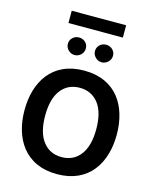

<svg xmlns="http://www.w3.org/2000/svg" viewBox="-152 -1183 1045 1290"><g transform="rotate(15 370.0 -538.0)"><path d="M183.1 -1081.1V-995.6H561.5V-1081.1ZM370.1 -714.4C145.5 -714.4 49.3 -549.3 49.3 -354.5C49.3 -160.2 146.5 5.4 370.1 5.4C594.2 5.4 690.9 -160.2 690.9 -354.5C690.9 -549.3 594.7 -714.4 370.1 -714.4ZM370.1 -595.2C424.3 -595.2 467.8 -574.7 500 -534.2C532.2 -493.2 548.3 -433.1 548.3 -354.5C548.3 -275.9 532.2 -216.3 500.5 -175.3C468.8 -133.8 425.3 -113.3 370.1 -113.3C315.4 -113.3 272.5 -133.8 240.7 -175.3C209 -216.3 192.9 -275.9 192.9 -354.5C192.9 -433.1 209 -492.7 240.7 -533.7C272.5 -574.7 315.9 -595.2 370.1 -595.2ZM215.3 -860.4C215.3 -843.3 221.7 -829.1 233.9 -816.9C246.1 -804.7 260.7 -798.3 277.8 -798.3C294.9 -798.3 310.1 -804.7 322.3 -816.9C334.5 -829.1 340.3 -843.3 340.3 -860.4C340.3 -877.4 334.5 -891.6 322.3 -903.3C310.1 -914.6 294.9 -920.4 277.8 -920.4C260.7 -920.4 246.1 -914.6 233.9 -903.3C221.7 -891.6 215.3 -877.4 215.3 -860.4ZM403.8 -860.4C403.8 -843.3 410.2 -829.1 422.4 -816.9C434.6 -804.7 449.2 -798.3 466.3 -798.3C483.4 -798.3 498.5 -804.7 510.7 -816.9C522.9 -829.1 529.3 -843.3 529.3 -860.4C529.3 -877.4 522.9 -891.6 510.7 -903.3C498.5 -914.6 483.4 -920.4 466.3 -920.4C449.2 -920.4 434.6 -914.6 422.4 -903.3C410.2 -891.6 403.8 -877.4 403.8 -860.4Z"/></g></svg>

Font: Estedad Bold
Style: Regular
Weight: 700
Designer: Amin Abedi
Version: Version 7.3